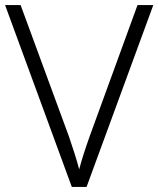

<svg xmlns="http://www.w3.org/2000/svg" viewBox="-20 -734 622 754"><path d="M582 -714H520L333 -201C314 -148 301 -107 291 -69C281 -107 267 -151 250 -200L61 -714H0L262 0H320Z"/></svg>

Font: Noto Sans Myanmar UI Light
Style: Regular
Weight: 300
Designer: Monotype Design Team
Foundry: Monotype Imaging Inc.
Version: Version 2.103